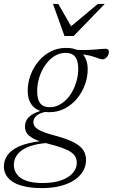

<svg xmlns="http://www.w3.org/2000/svg" viewBox="-84 -710 578 984"><path d="M443 -406Q435 -406 427.2 -408.5Q419.5 -411 409.5 -414.8Q399.5 -418.5 385.5 -422.5Q371.5 -426.5 351.5 -429.5Q331.5 -432.5 303 -433.5L284 -456.5Q328.5 -452.5 361.5 -453.8Q394.5 -455 418.2 -457.5Q442 -460 458.5 -460Q466 -460 470 -456Q474 -452 474 -444.5Q474 -437 471.2 -430.2Q468.5 -423.5 464 -418Q459.5 -412.5 454 -409.2Q448.5 -406 443 -406ZM171 -160.5Q195.5 -160.5 217.5 -171.5Q239.5 -182.5 257.8 -201.5Q276 -220.5 289 -245.5Q302 -270.5 309.5 -299Q317 -327.5 317 -357Q317 -399.5 301 -419.2Q285 -439 252.5 -439Q228 -439 205.8 -428.2Q183.5 -417.5 165.5 -398.2Q147.5 -379 134.2 -354Q121 -329 113.8 -300.5Q106.5 -272 106.5 -243Q106.5 -200.5 122.2 -180.5Q138 -160.5 171 -160.5ZM255 -464.5Q293 -464.5 317.2 -450.8Q341.5 -437 353.5 -412.5Q365.5 -388 365.5 -355.5Q365.5 -315 351.2 -275.8Q337 -236.5 310.8 -204.8Q284.5 -173 248.2 -154Q212 -135 168.5 -135Q131 -135 106.2 -148.8Q81.5 -162.5 69.8 -187.2Q58 -212 58 -244.5Q58 -285 72.2 -324.2Q86.5 -363.5 112.8 -395.2Q139 -427 175 -445.8Q211 -464.5 255 -464.5ZM131 254Q83.5 254 47 246.5Q10.5 239 -14 224.8Q-38.5 210.5 -51.2 189.8Q-64 169 -64 142.5Q-64 110 -44.8 83.8Q-25.5 57.5 16.5 39.2Q58.5 21 128.5 12.5L157 7.5L177.5 22Q127.5 23.5 91.5 32.8Q55.5 42 32.5 57.2Q9.5 72.5 -1.8 92.2Q-13 112 -13 135Q-13 163 3 184Q19 205 51.5 216.5Q84 228 134.5 228Q192.5 228 231.5 213.5Q270.5 199 290 175.5Q309.5 152 309.5 125.5Q309.5 108.5 303 95Q296.5 81.5 280.5 70.2Q264.5 59 236.5 48.5Q208.5 38 166 27.5Q114.5 14.5 88 0.5Q61.5 -13.5 52.8 -28.8Q44 -44 44 -61Q44 -83 55.5 -99.8Q67 -116.5 91.5 -129Q116 -141.5 153 -149L162 -139.5Q120 -132 103.5 -117.2Q87 -102.5 87 -84.5Q87 -74 92 -65Q97 -56 110 -47.5Q123 -39 146 -30.8Q169 -22.5 205 -13Q263.5 3 296.8 21Q330 39 343.5 60.8Q357 82.5 357 110Q357 140.5 341.8 166.8Q326.5 193 297.5 212.5Q268.5 232 226.5 243Q184.5 254 131 254ZM453 -690 293.5 -525.5H246.5L187.5 -690H214.5L286.5 -565H268L417.5 -690Z"/></svg>

Font: Newsreader Light
Style: Italic
Weight: 300
Italic angle: -17°
Designer: Hugues Gentile
Foundry: Production Type
Version: Version 1.003